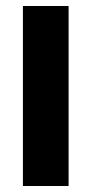

<svg xmlns="http://www.w3.org/2000/svg" viewBox="-20 -621 306 641"><path d="M56.5 -232V-601H209V-232ZM56.5 0V-285.5H209V0Z"/></svg>

Font: Anek Gujarati Medium
Style: Bold
Weight: 700
Version: Version 1.003